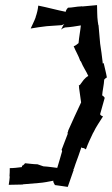

<svg xmlns="http://www.w3.org/2000/svg" viewBox="-20 -649 437 748"><path d="M100 -538C118 -541 142 -545 162 -547L220 -551C223 -552 229 -554 231 -556C229 -554 225 -549 224 -546C223 -542 220 -537 218 -535V-534C221 -537 228 -540 233 -542C254 -543 277 -547 295 -550C293 -529 288 -505 286 -481C281 -477 273 -470 267 -469C274 -451 286 -432 293 -411L295 -410C303 -389 317 -370 324 -353C319 -351 310 -343 306 -338L292 -319C292 -319 288 -316 287 -316V-315C288 -315 288 -311 288 -310V-307C291 -289 293 -268 296 -250C279 -214 262 -177 246 -141L245 -136C245 -135 243 -132 243 -132C243 -132 243 -129 244 -128L221 -68L220 -66L222 -60C216 -38 209 -15 203 5C186 3 168 0 149 -1L126 -9C110 -9 92 -12 78 -13H77C77 -11 73 -8 71 -6C71 -5 68 -4 67 -4L66 -3C66 -3 65 1 65 2C50 4 33 6 18 6V7C18 16 18 27 17 38L18 39C17 49 16 61 14 71H15C31 71 48 70 65 70H68L70 69L130 64C149 63 172 58 188 55C186 60 192 68 194 72C212 74 227 77 243 79H244C251 59 259 37 266 16L267 14L266 11C266 10 268 9 268 8L274 -10C282 -31 290 -54 297 -75C299 -73 302 -72 306 -72C308 -71 313 -69 314 -67L315 -68C322 -88 333 -111 343 -132L344 -133C354 -155 370 -177 381 -195V-196C378 -196 371 -200 370 -204L388 -268C386 -271 381 -277 378 -277C379 -295 385 -318 386 -339C390 -343 393 -346 397 -348L396 -349C393 -367 388 -384 384 -403C383 -403 381 -402 380 -402V-406C377 -431 374 -456 370 -480V-481L364 -549V-551C364 -550 363 -551 363 -552L361 -565C358 -586 359 -609 358 -629H357C340 -628 320 -625 302 -624C301 -624 296 -624 296 -625L295 -624C280 -624 261 -619 245 -619C241 -615 236 -608 236 -603C205 -609 161 -621 130 -627H129C128 -614 124 -597 119 -583V-582C114 -567 105 -551 100 -539Z"/></svg>

Font: Charger Mayhem
Style: Obl
Weight: 400
Designer: Jasper
Foundry: Cannot Into Space Fonts
Version: Version 0.98